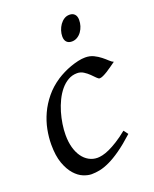

<svg xmlns="http://www.w3.org/2000/svg" viewBox="-128 -724 654 818"><g transform="rotate(-20 198.5 -315.5)"><path d="M397 -397.9Q386.7 -390.6 375.2 -382.3Q363.8 -374 353 -367.4Q342.3 -360.8 332.8 -356.4Q323.2 -352.1 316.9 -352.1Q311.5 -352.1 303.7 -360.4Q295.9 -368.7 285.4 -378.9Q274.9 -389.2 261.7 -397.5Q248.5 -405.8 232.9 -405.8Q210.4 -405.8 191.9 -395Q173.3 -384.3 158.2 -366.2Q143.1 -348.1 131.6 -324.5Q120.1 -300.8 112.5 -275.1Q105 -249.5 101.1 -223.6Q97.2 -197.8 97.2 -174.8Q97.2 -143.1 104.2 -117.7Q111.3 -92.3 124 -74.5Q136.7 -56.6 154.3 -46.9Q171.9 -37.1 192.9 -37.1Q201.7 -37.1 215.3 -40Q229 -43 246.8 -51Q264.6 -59.1 286.6 -72.8Q308.6 -86.4 335 -107.9Q338.9 -102.5 343.3 -97.2Q347.7 -91.8 350.1 -87.9Q312 -53.2 281.7 -32Q251.5 -10.7 226.8 0.7Q202.1 12.2 182.4 16.1Q162.6 20 145 20Q128.4 20 107.9 11.7Q87.4 3.4 69.1 -17.1Q50.8 -37.6 38.3 -71.8Q25.9 -106 25.9 -157.2Q25.9 -189.9 32.7 -224.9Q39.6 -259.8 54.9 -293.2Q70.3 -326.7 95 -356.9Q119.6 -387.2 155.8 -411.1Q169.4 -419.9 186 -428.2Q202.6 -436.5 220.5 -442.9Q238.3 -449.2 255.6 -453.1Q272.9 -457 288.1 -457Q309.6 -457 326.4 -448.7Q343.3 -440.4 356.4 -429.9Q369.6 -419.4 379.6 -409.9Q389.6 -400.4 397 -397.9ZM319.3 -616.2Q319.3 -602.5 315.2 -589.1Q311 -575.7 303.2 -564.7Q295.4 -553.7 284.2 -546.9Q272.9 -540 259.3 -540Q244.1 -540 235.8 -548.8Q227.5 -557.6 227.5 -574.2Q227.5 -587.4 231.9 -600.8Q236.3 -614.3 244.1 -625.5Q252 -636.7 262.9 -643.8Q273.9 -650.9 287.6 -650.9Q302.7 -650.9 311 -641.8Q319.3 -632.8 319.3 -616.2Z"/></g></svg>

Font: Gentium Plus Afr
Style: Italic
Weight: 400
Italic angle: -8°
Designer: J. Victor Gaultney, Annie Olsen, Iska Routamaa, Becca Hirsbrunner
Foundry: SIL International
Version: Version 5.000